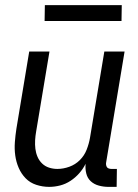

<svg xmlns="http://www.w3.org/2000/svg" viewBox="-20 -721 540 749"><path d="M172 8Q146 8 121.5 0Q97 -8 80 -25.5Q63 -43 53 -66Q43 -89 39.5 -114.5Q36 -140 38 -166.5Q40 -193 44 -219L94 -520H173L121 -208Q118 -191 117 -174Q116 -157 118 -140.5Q120 -124 126.5 -109Q133 -94 144.5 -83Q156 -72 171.5 -67Q187 -62 204 -62Q227 -62 250.5 -70.5Q274 -79 291.5 -96.5Q309 -114 318 -137Q327 -160 331 -183L387 -520H466L394 -87Q393 -82 394 -77Q395 -72 397.5 -68.5Q400 -65 405 -63.5Q410 -62 415 -62H436L435 8H403Q384 8 365.5 3Q347 -2 334 -14Q321 -26 316.5 -44.5Q312 -63 314 -82Q304 -62 289 -45Q274 -28 255 -15.5Q236 -3 214.5 2.5Q193 8 172 8ZM154 -639 155 -701H455L454 -639Z"/></svg>

Font: Iosevka
Style: Italic
Weight: 400
Italic angle: -9°
Monospace: yes
Designer: Belleve Invis
Foundry: Belleve Invis
Version: Version 32.5.0; ttfautohint (v1.8.4)